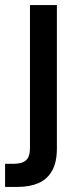

<svg xmlns="http://www.w3.org/2000/svg" viewBox="-52 -516 307 756"><path d="M-32 220V129H1Q35 129 50.5 115Q66 101 66 67V-496H172V68Q172 123 153 156.5Q134 190 99.5 205Q65 220 17 220Z"/></svg>

Font: Rethink Sans Medium
Style: Regular
Weight: 500
Designer: The Rethink Sans project authors (Hans Thiessen). DM Sans designed by Colophon Foundry.
Foundry: Rethink Communications LLC
Version: Version 1.001